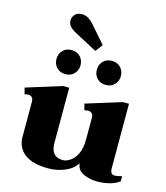

<svg xmlns="http://www.w3.org/2000/svg" viewBox="-132 -1016 974 1126"><g transform="rotate(15 355.0 -452.5)"><path d="M169 -862Q169 -882 183 -898.5Q197 -915 226 -915Q251 -915 270.5 -900.5Q290 -886 301 -872L389 -771L356 -727L226 -796Q196 -811 182.5 -826.5Q169 -842 169 -862ZM148 -623Q148 -654 168 -675Q188 -696 221 -696Q254 -696 274 -675Q294 -654 294 -623Q294 -592 274 -571Q254 -550 221 -550Q188 -550 168 -571Q148 -592 148 -623ZM393 -623Q393 -654 413 -675Q433 -696 466 -696Q499 -696 519 -675Q539 -654 539 -623Q539 -592 519 -571Q499 -550 466 -550Q433 -550 413 -571Q393 -592 393 -623ZM698 -58V-27Q675 -9 639.5 0.5Q604 10 564 10Q518 10 479.5 -8Q441 -26 438 -67Q414 -29 366.5 -9.5Q319 10 268 10Q171 10 122.5 -27.5Q74 -65 74 -130V-342Q74 -362 64.5 -370Q55 -378 41 -378Q38 -378 21 -374L11 -412L226 -479H264V-145Q264 -59 336 -59Q357 -59 380.5 -74Q404 -89 421 -123Q438 -157 438 -211V-342Q438 -362 428 -370Q418 -378 404 -378Q403 -378 384 -374L374 -412L590 -479H627V-86Q627 -50 655 -50Q668 -50 698 -58Z"/></g></svg>

Font: Taviraj ExtraBold
Style: Regular
Weight: 800
Designer: Katatrad Team
Foundry: CadsonDemak
Version: Version 1.001